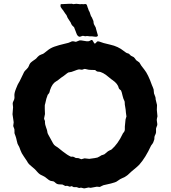

<svg xmlns="http://www.w3.org/2000/svg" viewBox="-20 -1016 938 1055"><path d="M525.4 -787.6Q543.5 -779.8 585.9 -770.5Q628.9 -761.2 660.2 -735.8Q674.3 -724.1 681.6 -723.1Q689 -721.7 692.9 -716.3Q698.2 -709 707 -706.1Q715.8 -703.1 720.7 -695.8Q726.1 -688 728 -685.5Q730 -683.1 736.8 -679.2Q746.6 -673.8 749.5 -666.5Q752.4 -659.2 772.9 -633.8Q793.9 -607.9 814.9 -547.9Q815.9 -544.9 819.8 -536.6Q823.2 -528.3 824.2 -524.4Q825.2 -520.5 825.2 -513.2Q825.2 -506.8 826.2 -502.9Q827.1 -499 830.6 -491.2Q835 -481 835 -476.6V-471.2Q841.8 -445.3 842.8 -439L841.8 -412.1L845.2 -377L841.8 -361.8Q840.8 -356.4 842.8 -345.7Q844.7 -335 844.2 -329.1L837.9 -312Q836.9 -307.6 837.4 -299.8Q837.9 -292 837.4 -289.1Q836.9 -286.1 835.9 -282.2Q835 -278.3 834 -277.3Q833 -275.9 832.5 -274.4Q832 -272.9 830.1 -269Q828.1 -265.1 828.1 -251Q822.8 -231.9 816.9 -225.1Q811 -218.3 810.1 -215.8Q779.3 -148.9 745.1 -110.8Q736.3 -101.6 718.3 -86.9Q700.2 -72.3 690.4 -62.5Q680.7 -52.7 673.8 -48.8Q668 -43.9 653.8 -38.1Q639.6 -32.2 628.9 -23.9Q618.2 -15.6 609.9 -13.7Q601.1 -10.7 589.8 -7.8Q579.1 -4.9 566.4 -2.4Q553.7 0 548.8 1.5Q543.9 2.9 538.1 6.3Q532.2 9.8 528.8 11.2Q521 11.2 512.2 9.8Q480.5 16.1 478 16.1L466.8 14.2Q447.3 19 444.3 19Q441.4 19 439.5 18.6Q437 18.1 435.5 17.6Q426.8 14.6 421.9 15.6Q417 16.6 415 17.1Q413.1 17.1 400.9 12.2Q393.1 12.2 384.8 12.2Q379.4 9.3 374 6.8L363.8 9.8L349.1 4.9L338.9 5.9L323.2 -2Q320.3 -2.9 307.1 -2.9Q293.9 -2.9 285.6 -10.7Q277.3 -18.6 273.4 -19.5Q269.5 -21 265.1 -21Q254.4 -21 239.3 -34.2Q223.6 -47.4 210.9 -52.2Q197.8 -57.1 186.5 -69.8Q174.8 -83 171.9 -85.9Q168.9 -88.9 155.3 -100.1Q141.6 -111.3 137.7 -116.2Q133.8 -121.1 132.3 -123.5Q130.9 -126 127.9 -131.3Q125 -136.7 111.3 -155.8Q97.7 -174.8 92.3 -190.9Q85 -212.9 80.6 -217.8Q76.2 -223.1 72.3 -242.2Q68.4 -261.2 64.9 -269.5Q61 -278.3 60.1 -282.2Q59.1 -286.1 59.6 -293.9Q60.1 -301.8 59.1 -306.2L53.2 -321.8Q52.2 -324.2 53.7 -332Q55.2 -339.8 55.2 -344.2L48.8 -388.2L51.8 -426.8L49.8 -445.8Q49.8 -451.2 51.8 -456.1Q53.7 -460.9 55.2 -463.4Q56.2 -465.8 57.6 -468.8Q59.1 -471.7 59.1 -475.1Q60.1 -478 59.1 -491.2Q58.1 -504.4 68.4 -529.8Q78.1 -554.7 82 -559.6Q85.9 -564.5 97.7 -589.8Q109.4 -615.2 112.8 -621.1Q116.7 -627 126.5 -636.2Q136.2 -645.5 138.7 -653.8Q141.1 -661.6 146 -668.5Q150.9 -675.3 178.2 -693.8Q180.2 -695.8 187.5 -704.1Q194.8 -712.4 206.1 -716.3Q216.8 -719.7 220.7 -722.7Q224.6 -725.6 240.7 -738.3Q256.3 -751.5 277.8 -759.3Q304.7 -768.6 332.5 -774.9Q360.4 -780.8 368.2 -785.6Q376 -790.5 385.3 -788.6Q394 -786.1 397 -786.1L417 -793.9Q424.8 -794.9 441.9 -791.5Q459 -788.1 464.8 -789.1Q470.7 -790 474.6 -792.5Q478 -794.9 481.9 -796.4Q485.8 -797.9 489.3 -793Q492.7 -788.1 496.6 -780.3Q500.5 -772.5 507.3 -780.8Q513.7 -789.1 517.6 -789.1Q521.5 -789.1 525.4 -787.6ZM414.1 -634.8Q406.2 -633.8 388.2 -626.5Q370.1 -619.1 362.8 -619.1Q355 -619.1 348.6 -613.3Q342.3 -607.4 328.6 -597.7Q314.5 -588.9 305.7 -581.1Q296.9 -573.2 287.6 -568.4Q267.1 -557.1 254.9 -521Q253.9 -520 253.4 -515.1Q252.4 -505.4 242.2 -495.1Q234.4 -477.1 228 -444.8Q225.1 -439.9 226.1 -417Q227.1 -394 227.1 -389.2L222.2 -365.2Q222.2 -360.8 227.1 -351.1V-341.8Q227.1 -332.5 233.4 -315.4Q239.7 -298.8 239.7 -293.9Q240.2 -289.1 241.2 -285.2Q242.2 -281.2 254.4 -259.8Q266.1 -238.3 271.5 -228.5Q276.9 -218.8 284.7 -213.9Q293 -209 296.9 -206.1Q300.8 -203.1 325.2 -183.6Q349.6 -164.1 370.1 -154.8Q373 -154.8 377.4 -155.3Q381.8 -155.8 388.2 -152.3Q394 -148.9 396.5 -147.9Q398.9 -147 403.8 -147.5Q408.7 -147.9 412.6 -146.5Q416.5 -145 426.8 -141.1L444.8 -146L470.2 -143.1Q508.3 -147.9 515.6 -150.4Q522.9 -153.3 528.8 -157.2Q534.2 -161.1 537.1 -162.6Q540 -164.1 544.9 -165Q549.8 -166 553.2 -168Q556.6 -169.9 563.5 -176.3Q570.3 -182.6 573.2 -184.6Q575.2 -186.5 582 -189.5Q588.9 -191.9 591.8 -193.8Q627.9 -224.6 653.8 -279.8Q654.3 -282.7 660.2 -289.1Q666 -295.4 666 -304.2V-320.8Q666 -321.8 669.9 -359.9L674.8 -376L671.9 -397Q670.9 -414.1 668 -428.7Q665 -443.4 665.5 -450.2Q666 -458.5 662.1 -464.8Q658.2 -470.7 653.3 -490.7Q648.9 -511.2 645 -519Q643.1 -520.5 638.2 -524.4Q633.8 -528.3 632.8 -531.7Q627.9 -555.7 598.1 -576.2Q590.3 -581.1 581.5 -588.9Q543.5 -622.1 521 -622.1Q512.7 -622.1 508.3 -626.5Q503.9 -630.9 502 -631.3Q500 -631.8 483.4 -631.8Q466.8 -631.8 458 -634.8Q448.7 -637.7 443.8 -637.2L430.7 -632.8ZM317.9 -993.2 358.9 -995.1H368.2Q374 -996.1 377.9 -994.6Q381.8 -993.2 382.8 -993.2L398.9 -995.1Q405.3 -995.1 413.1 -993.7Q420.9 -992.2 425.3 -993.2Q429.7 -994.1 433.6 -993.2Q437.5 -992.2 445.8 -993.7Q453.6 -995.1 455.1 -991.2Q458 -988.3 460 -980.5Q461.9 -972.7 463.4 -971.2Q464.8 -968.8 465.8 -963.9Q466.8 -959 469.7 -955.1Q472.7 -951.2 476.1 -938.5Q480 -925.8 482.9 -922.9Q485.8 -919.9 487.8 -913.1Q490.2 -906.2 492.2 -903.3Q494.1 -900.4 494.1 -892.1Q494.1 -884.3 501 -874Q507.8 -863.8 507.8 -856.9L518.1 -820.8Q515.6 -812 500 -814.5Q484.4 -816.9 478.5 -816.4Q472.7 -815.9 464.8 -817.4Q457 -818.8 453.1 -817.4Q449.2 -815.9 442.4 -817.9Q435.5 -819.8 433.1 -818.8L418.9 -814Q405.8 -814 398.9 -835.4Q397 -841.8 395.5 -844.7Q394 -847.7 391.1 -855.5Q388.2 -864.3 387.2 -866.2Q386.2 -868.2 379.9 -873Q374 -877.9 371.1 -885.7Q368.2 -893.6 365.7 -896.5Q363.3 -899.9 360.4 -904.3Q357.9 -908.2 353.5 -915Q349.1 -921.9 347.7 -927.7Q345.7 -933.6 339.8 -939.9Q334 -947.3 331.5 -952.1Q329.1 -957 320.3 -967.3Q311.5 -977.5 312.5 -984.9Q313 -993.2 314.5 -993.2Q315.9 -993.2 317.9 -993.2Z"/></svg>

Font: AntiqueNobleBold
Style: Bold
Weight: 700
Version: Version 001.000